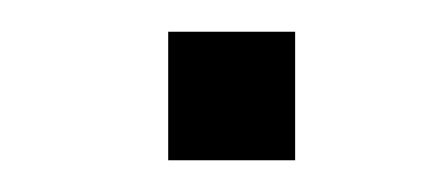

<svg xmlns="http://www.w3.org/2000/svg" viewBox="-20 -79 269 121"><path d="M86 -19V-59H166V-19V-18V22H86V-18Z"/></svg>

Font: Nordica Advanced
Style: RegularExtended
Weight: 300
Version: Version 1.07